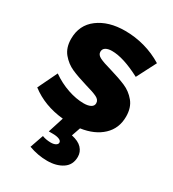

<svg xmlns="http://www.w3.org/2000/svg" viewBox="-188 -653 894 991"><g transform="rotate(30 258.5 -157.5)"><path d="M297.9 -337.9Q356 -320.8 394.5 -304.4Q433.1 -288.1 460.9 -254.6Q488.8 -221.2 488.8 -167Q488.8 -97.2 441.4 -52.5Q394 -7.8 313 3.9L294.9 56.2Q336.9 64.9 356.9 86.4Q377 107.9 377 137.2Q377 185.1 340.6 209.5Q304.2 233.9 249 233.9Q193.8 233.9 139.2 213.9L167 133.8Q189 142.6 217.8 143.1Q235.8 143.1 246.8 137Q257.8 130.9 257.8 121.1Q257.8 109.9 242.9 104Q228 98.1 205.1 98.1H181.2L210.9 4.9Q97.2 -6.3 16.1 -68.8L71.8 -184.1Q117.7 -151.9 168.5 -134.5Q219.2 -117.2 264.2 -117.2Q290 -117.2 305.4 -125.5Q320.8 -133.8 320.8 -149.9Q320.8 -169.9 298.3 -180.9Q275.9 -191.9 228 -205.1Q170.9 -222.2 134 -238.5Q97.2 -254.9 69.6 -287.8Q42 -320.8 42 -374Q42 -456.1 104 -502.4Q166 -548.8 264.2 -548.8Q323.2 -548.8 380.6 -533Q438 -517.1 488.8 -485.8L429.2 -370.1Q324.2 -425.3 256.8 -424.8Q233.9 -424.8 220 -416.5Q206.1 -408.2 206.1 -391.1Q206.1 -373 228 -362.1Q250 -351.1 297.9 -337.9Z"/></g></svg>

Font: Argentum Sans
Style: Bold
Weight: 700
Designer: Julieta Ulanovsky (Modified by Cristiano Sobral)
Foundry: Julieta Ulanovsky
Version: Version 1.000; ttfautohint (v1.5.65-e2d9)